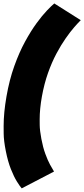

<svg xmlns="http://www.w3.org/2000/svg" viewBox="-38 -800 476 1084"><path d="M84.5 263.5Q74 251.5 57.2 224.5Q40.5 197.5 23.5 154.8Q6.5 112 -5.2 52.8Q-17 -6.5 -17.2 -46Q-17.5 -85.5 -17.5 -88Q-17.5 -163 -1.5 -255Q15 -350 42.8 -427.2Q70.5 -504.5 103.5 -565Q136.5 -625.5 168.8 -669.5Q201 -713.5 227.5 -741Q254 -768.5 268.5 -780.5L418 -686Q404 -672.5 381.5 -646.8Q359 -621 332.8 -583.5Q306.5 -546 280.5 -497.2Q254.5 -448.5 233 -387.8Q211.5 -327 198.5 -255Q186 -185 186 -126Q186 -125 186.2 -94.5Q186.5 -64 195.5 -16Q204.5 32 217.8 68.2Q231 104.5 244.5 129.5Q258 154.5 267 168.5Z"/></svg>

Font: Rudi
Style: Regular
Weight: 400
Italic angle: -10°
Designer: Tyler Finck
Foundry: Etcetera Type Company
Version: Version 1.111; ttfautohint (v1.8.4)